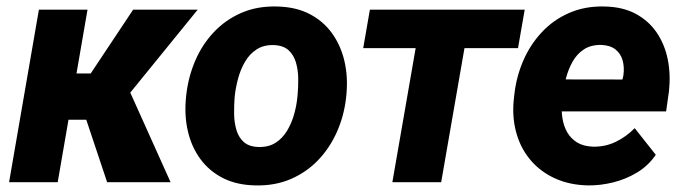

<svg xmlns="http://www.w3.org/2000/svg" viewBox="-20 -558 2094 588"><path d="M248 -528.3 156.7 0H7.8L99.1 -528.3ZM585.4 -528.3 311.5 -191.4H167.5L174.3 -333H257.8L387.7 -528.3ZM308.1 0 233.4 -223.6 372.6 -288.6 502.4 0Z M549.3 -255.9 550.3 -266.1Q556.6 -322.8 578.1 -372.6Q599.6 -422.4 635.3 -460Q670.9 -497.6 719.2 -518.6Q767.6 -539.6 827.6 -538.1Q885.3 -537.1 927.5 -515.4Q969.7 -493.7 996.6 -456.5Q1023.4 -419.4 1034.7 -371.6Q1045.9 -323.7 1041 -270L1040 -259.3Q1033.7 -203.1 1011.7 -153.8Q989.7 -104.5 954.1 -67.4Q918.5 -30.3 870.1 -9.5Q821.8 11.2 762.2 9.8Q705.1 8.8 662.8 -12.7Q620.6 -34.2 593.8 -70.8Q566.9 -107.4 555.7 -154.8Q544.4 -202.1 549.3 -255.9ZM699.2 -266.1 698.2 -255.9Q696.8 -233.9 697 -208.7Q697.3 -183.6 703.9 -160.6Q710.4 -137.7 726.3 -123.3Q742.2 -108.9 771 -107.9Q802.2 -106.9 823.7 -120.6Q845.2 -134.3 859.1 -157.5Q873 -180.7 880.6 -207.5Q888.2 -234.4 890.6 -259.8L891.6 -270Q893.6 -291.5 893.3 -317.1Q893.1 -342.8 886.5 -366Q879.9 -389.2 863.8 -404.1Q847.7 -418.9 818.8 -419.9Q787.6 -420.9 765.9 -406.7Q744.1 -392.6 730.5 -369.1Q716.8 -345.7 709.5 -318.6Q702.1 -291.5 699.2 -266.1Z M1422.9 -528.3 1331.1 0H1181.6L1273.4 -528.3ZM1586.9 -528.3 1566.4 -410.6H1092.3L1112.8 -528.3Z M1780.8 9.8Q1726.1 8.8 1681.9 -10.7Q1637.7 -30.3 1607.4 -64.7Q1577.1 -99.1 1563 -145Q1548.8 -190.9 1552.7 -245.1L1554.7 -264.2Q1560.5 -320.8 1581.8 -370.6Q1603 -420.4 1638.7 -458.7Q1674.3 -497.1 1722.9 -518.3Q1771.5 -539.6 1831.5 -538.1Q1886.7 -537.1 1926.5 -515.9Q1966.3 -494.6 1991 -458.5Q2015.6 -422.4 2024.9 -376.5Q2034.2 -330.6 2028.8 -279.3L2020 -216.8H1606.4L1622.1 -314.9L1886.2 -314.5L1889.2 -327.6Q1892.6 -352.5 1886.7 -373.3Q1880.9 -394 1864.7 -406.7Q1848.6 -419.4 1821.3 -420.4Q1789.6 -420.9 1768.1 -406.7Q1746.6 -392.6 1733.4 -368.9Q1720.2 -345.2 1713.1 -317.6Q1706.1 -290 1702.6 -264.2L1700.7 -245.6Q1698.7 -220.2 1702.4 -196.3Q1706.1 -172.4 1717 -153.1Q1728 -133.8 1747.3 -121.8Q1766.6 -109.9 1795.4 -108.9Q1833 -107.9 1865.5 -123.5Q1897.9 -139.2 1923.8 -165.5L1988.3 -84Q1965.8 -50.8 1931.6 -30Q1897.5 -9.3 1858.2 0.5Q1818.8 10.3 1780.8 9.8Z"/></svg>

Font: Roboto ExtraBold
Style: Italic
Weight: 800
Designer: Christian Robertson
Foundry: Google
Version: Version 3.009; 2024